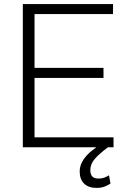

<svg xmlns="http://www.w3.org/2000/svg" viewBox="-20 -731 616 953"><path d="M493.7 -344.2H151.4V-49.3H543.5V0H515.6Q472.2 32.7 450.2 58.1Q428.2 83.5 428.2 114.3Q428.2 133.3 437.5 144.3Q446.8 155.3 469.7 155.3Q485.8 155.3 497.8 150.6Q509.8 146 521 139.2L528.3 180.2Q514.2 189.5 497.8 195.6Q481.4 201.7 458.5 201.7Q419.9 201.7 397.7 180.7Q375.5 159.7 375.5 119.1Q375.5 87.9 396.7 57.6Q418 27.3 456.5 1.5L456.1 0H93.3V-710.9H541V-661.1H151.4V-394H493.7Z"/></svg>

Font: Franko
Style: Light
Weight: 300
Designer: Google
Version: Version 1.200310; 2013